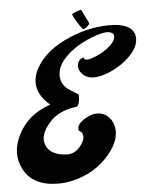

<svg xmlns="http://www.w3.org/2000/svg" viewBox="-53 -749 653 817"><g transform="rotate(-5 273.0 -340.5)"><path d="M324 -705Q325 -704 353 -645Q356 -640 336 -625Q329 -621 327 -621Q320 -622 292 -671Q285 -684 284 -687Q284 -690 294 -694.5Q304 -699 314 -702ZM317 -502Q317 -480 368 -501Q424 -525 447 -558Q459 -576 452 -589Q434 -613 359 -583Q275 -550 232 -496Q215 -474 211 -454Q198 -396 252 -365Q280 -349 281 -347Q282 -344 283 -343Q282 -301 269 -295Q181 -285 139 -224Q103 -174 127 -134Q148 -101 201 -97Q244 -91 272 -130Q296 -163 281 -184Q276 -190 269 -193Q263 -220 301 -242Q347 -270 386 -251Q408 -238 419 -213Q443 -150 383 -78Q321 -5 224 17Q191 25 158 24Q51 22 14 -55Q-19 -122 20 -199Q62 -282 158 -314Q74 -385 121 -473Q161 -547 269 -593Q361 -632 457 -628Q539 -622 546 -571Q552 -523 493 -473Q462 -447 423 -430Q339 -394 303 -434Q282 -458 294 -484Q302 -498 317 -502Z"/></g></svg>

Font: Sagha
Style: Regular
Weight: 400
Designer: MUHAMMAD YONI
Version: Version 001.000